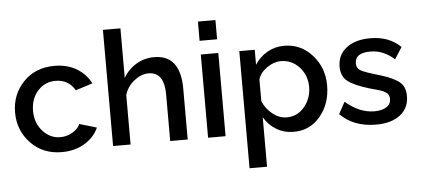

<svg xmlns="http://www.w3.org/2000/svg" viewBox="-58 -860 2633 1202"><g transform="rotate(-5 1258.5 -258.5)"><path d="M303 10Q184 10 108 -69.5Q32 -149 32 -262Q32 -375 107 -453.5Q182 -532 303 -532Q382 -532 441 -497Q500 -462 530 -402L423 -368Q383 -438 301 -438Q234 -438 189.5 -388.5Q145 -339 145 -262Q145 -187 191 -135.5Q237 -84 302 -84Q342 -84 378 -105Q414 -126 426 -156L534 -124Q508 -64 446 -27Q384 10 303 10Z M1094 0H984V-293Q984 -434 885 -434Q839 -434 795 -399Q751 -364 735 -311V0H625V-730H735V-418Q765 -471 816.5 -501.5Q868 -532 929 -532Q1094 -532 1094 -319Z M1222 -609V-730H1332V-609ZM1222 0V-523H1332V0Z M1574 -98V213H1464V-523H1561V-429Q1592 -477 1640 -504.5Q1688 -532 1746 -532Q1851 -532 1922 -452.5Q1993 -373 1993 -262Q1993 -147 1927.5 -68.5Q1862 10 1761 10Q1700 10 1651.5 -19Q1603 -48 1574 -98ZM1880 -262Q1880 -335 1833 -386.5Q1786 -438 1717 -438Q1673 -438 1629.5 -407.5Q1586 -377 1574 -335V-198Q1595 -149 1636.5 -116.5Q1678 -84 1725 -84Q1792 -84 1836 -137.5Q1880 -191 1880 -262Z M2278 10Q2136 10 2052 -76L2093 -150Q2180 -74 2274 -74Q2322 -74 2350 -92Q2378 -110 2378 -143Q2378 -152 2375.5 -159.5Q2373 -167 2369.5 -172.5Q2366 -178 2358 -183Q2350 -188 2344.5 -191.5Q2339 -195 2326 -199.5Q2313 -204 2304.5 -206Q2296 -208 2278.5 -213Q2261 -218 2251 -221Q2159 -249 2120 -280Q2081 -311 2081 -371Q2081 -446 2137.5 -489Q2194 -532 2287 -532Q2406 -532 2478 -460L2431 -387Q2363 -449 2281 -449Q2184 -449 2184 -383Q2184 -353 2207 -339Q2230 -325 2291 -307Q2345 -291 2373.5 -280.5Q2402 -270 2431.5 -252.5Q2461 -235 2473 -210.5Q2485 -186 2485 -151Q2485 -76 2429 -33Q2373 10 2278 10Z"/></g></svg>

Font: Raleway-v4020 SemiBold
Style: Regular
Weight: 600
Designer: Matt McInerney, Pablo Impallari, Rodrigo Fuenzalida
Foundry: Matt McInerney, Pablo Impallari, Rodrigo Fuenzalida
Version: Version 4.020;PS 004.020;hotconv 1.0.88;makeotf.lib2.5.64775